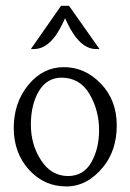

<svg xmlns="http://www.w3.org/2000/svg" viewBox="-20 -633 454 668"><path d="M27.8 -187Q27.8 -275.9 78.6 -337.6Q129.4 -399.4 202.1 -399.4Q275.9 -399.4 331.1 -341.8Q386.2 -284.2 386.2 -196.8Q386.2 -109.4 338.4 -51.3Q283.2 15.6 211.4 15.6Q134.8 16.1 81.5 -41.7Q28.3 -99.6 27.8 -187ZM194.8 -362.8Q143.1 -362.8 115.2 -315.9Q87.4 -269 87.4 -199.2Q87.4 -129.9 122.8 -75.4Q158.2 -21 216.3 -20.5Q270.5 -20.5 297.6 -68.1Q324.7 -115.7 324.7 -180.2Q324.7 -249 291.5 -305.7Q258.3 -362.3 194.8 -362.8ZM220.2 -612.8 326.2 -462.4H314.9Q257.3 -461.9 213.4 -554.7L206.5 -569.8L199.7 -555.2Q157.2 -462.9 98.6 -462.4H87.4L192.4 -612.8Z"/></svg>

Font: Lancelot
Style: Regular
Weight: 400
Designer: Marion Kadi
Foundry: Marion Kadi, Anton Koovit
Version: 1.004